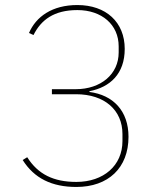

<svg xmlns="http://www.w3.org/2000/svg" viewBox="-20 -730 640 762"><path d="M186 -376V-356H282C395 -356 466 -293 466 -198V-170C466 -73 391 -8 283 -8C193 -8 131 -38 88 -106L70 -95C116 -22 186 12 283 12C410 12 490 -64 490 -187C490 -290 429 -353 335 -365V-368C417 -384 475 -437 475 -536C475 -642 401 -710 287 -710C187 -710 123 -664 95 -599L113 -591C143 -651 194 -690 287 -690C384 -690 451 -632 451 -546V-522C451 -436 381 -376 280 -376Z"/></svg>

Font: IBM Plex Arabic Thin
Style: Regular
Weight: 100
Designer: Mike Abbink, Paul van der Laan, Pieter van Rosmalen, Wael Morcos, Khajak Apelian
Foundry: Bold Monday
Version: Version 1.0